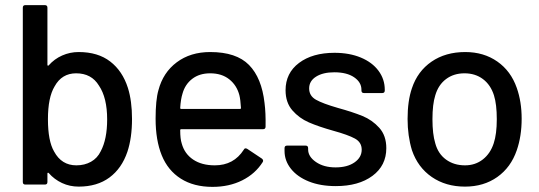

<svg xmlns="http://www.w3.org/2000/svg" viewBox="-20 -720 2101 749"><path d="M495 -256Q495 -182 477 -128Q455 -63 407 -27.5Q359 8 287 8Q252 8 222 -6Q192 -20 170 -45Q168 -47 166.5 -46Q165 -45 165 -43V-10Q165 0 155 0H79Q69 0 69 -10V-690Q69 -700 79 -700H155Q165 -700 165 -690V-467Q165 -465 166.5 -464Q168 -463 170 -465Q192 -490 222.5 -503.5Q253 -517 287 -517Q362 -517 410 -480Q458 -443 479 -377Q495 -326 495 -256ZM398 -254Q398 -339 366 -386Q337 -434 277 -434Q221 -434 193 -383Q167 -340 167 -255Q167 -170 191 -129Q220 -75 278 -75Q310 -75 335 -89Q360 -103 373 -130Q398 -177 398 -254Z M1016 -226Q1016 -216 1006 -216H687Q683 -216 683 -212Q683 -178 689 -160Q700 -120 733.5 -97.5Q767 -75 818 -75Q892 -75 931 -136Q935 -145 945 -139L1002 -101Q1009 -95 1005 -88Q976 -42 925 -16.5Q874 9 809 9Q736 9 685.5 -23Q635 -55 611 -114Q587 -173 587 -257Q587 -330 598 -368Q616 -437 669.5 -477Q723 -517 800 -517Q902 -517 951.5 -466.5Q1001 -416 1012 -318Q1017 -280 1016 -226ZM692 -355Q685 -333 683 -299Q683 -295 687 -295H916Q920 -295 920 -299Q918 -332 914 -348Q904 -387 874.5 -410.5Q845 -434 800 -434Q758 -434 730 -412.5Q702 -391 692 -355Z M1090 -131V-142Q1090 -152 1100 -152H1172Q1182 -152 1182 -142V-137Q1182 -109 1212.5 -88Q1243 -67 1289 -67Q1335 -67 1363 -86.5Q1391 -106 1391 -136Q1391 -165 1364.5 -179.5Q1338 -194 1280 -210Q1223 -226 1185 -242.5Q1147 -259 1120.5 -289.5Q1094 -320 1094 -368Q1094 -435 1146.5 -474.5Q1199 -514 1285 -514Q1343 -514 1387.5 -495.5Q1432 -477 1456.5 -444Q1481 -411 1481 -370V-367Q1481 -357 1471 -357H1400Q1390 -357 1390 -367V-370Q1390 -399 1361.5 -418.5Q1333 -438 1284 -438Q1240 -438 1213 -421Q1186 -404 1186 -375Q1186 -346 1212.5 -331Q1239 -316 1298 -299Q1356 -283 1394 -267.5Q1432 -252 1459.5 -221.5Q1487 -191 1487 -142Q1487 -74 1433 -34Q1379 6 1290 6Q1230 6 1185 -12Q1140 -30 1115 -61.5Q1090 -93 1090 -131Z M1587 -134Q1570 -190 1570 -256Q1570 -327 1587 -376Q1609 -442 1663.5 -479.5Q1718 -517 1795 -517Q1867 -517 1920 -480Q1973 -443 1996 -377Q2015 -323 2015 -257Q2015 -189 1996 -134Q1973 -67 1920 -29.5Q1867 8 1794 8Q1719 8 1664.5 -29.5Q1610 -67 1587 -134ZM1906 -161Q1918 -197 1918 -255Q1918 -313 1907 -348Q1894 -389 1864 -411.5Q1834 -434 1792 -434Q1750 -434 1720 -411.5Q1690 -389 1678 -348Q1667 -313 1667 -255Q1667 -197 1678 -161Q1689 -120 1720 -97.5Q1751 -75 1794 -75Q1834 -75 1863.5 -98Q1893 -121 1906 -161Z"/></svg>

Font: BarlowMedium
Style: Regular
Weight: 500
Designer: Jeremy Tribby
Foundry: Tribby Type
Version: Version 1.422